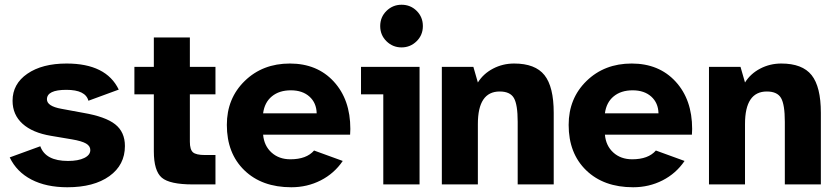

<svg xmlns="http://www.w3.org/2000/svg" viewBox="-20 -778 3533 810"><path d="M507 -162Q507 -82 441.5 -35Q376 12 264 12Q175 12 112.5 -20.5Q50 -53 21 -114L150 -161Q172 -99 267 -99Q310 -99 335.5 -111.5Q361 -124 361 -145Q361 -162 343 -172.5Q325 -183 284 -190L195 -205Q117 -218 75 -256Q33 -294 33 -353Q33 -424 95.5 -467Q158 -510 261 -510Q428 -510 481 -400L353 -353Q341 -399 260 -399Q178 -399 178 -359Q178 -330 239 -319L331 -302Q425 -286 466 -253.5Q507 -221 507 -162Z M781 -180Q781 -147 794 -135.5Q807 -124 845 -124H889V0H793Q696 0 662.5 -28.5Q629 -57 629 -140V-380H547V-496H629V-620H781V-496H889V-380H781Z M1316 -300Q1315 -344 1285.5 -370.5Q1256 -397 1207 -397Q1158 -397 1127 -371.5Q1096 -346 1090 -300ZM1426 -99Q1390 -46 1333 -17Q1276 12 1209 12Q1085 12 1011 -59.5Q937 -131 937 -251Q937 -363 1012.5 -436.5Q1088 -510 1203 -510Q1318 -510 1388 -434Q1458 -358 1458 -234Q1458 -230 1457.5 -222Q1457 -214 1457 -210H1090Q1094 -163 1125.5 -134.5Q1157 -106 1205 -106Q1273 -106 1305 -143Z M1597 0V-380H1503V-496H1750V0ZM1674 -758Q1712 -758 1738 -732Q1764 -706 1764 -668Q1764 -630 1737.5 -604Q1711 -578 1674 -578Q1637 -578 1610.5 -604Q1584 -630 1584 -668Q1584 -706 1610.5 -732Q1637 -758 1674 -758Z M2088 -392Q1996 -392 1996 -255V0H1844V-496H1977L1996 -430Q2019 -467 2060 -488.5Q2101 -510 2149 -510Q2238 -510 2277 -461Q2316 -412 2316 -302V0H2164V-264Q2164 -337 2148 -364.5Q2132 -392 2088 -392Z M2758 -300Q2757 -344 2727.5 -370.5Q2698 -397 2649 -397Q2600 -397 2569 -371.5Q2538 -346 2532 -300ZM2868 -99Q2832 -46 2775 -17Q2718 12 2651 12Q2527 12 2453 -59.5Q2379 -131 2379 -251Q2379 -363 2454.5 -436.5Q2530 -510 2645 -510Q2760 -510 2830 -434Q2900 -358 2900 -234Q2900 -230 2899.5 -222Q2899 -214 2899 -210H2532Q2536 -163 2567.5 -134.5Q2599 -106 2647 -106Q2715 -106 2747 -143Z M3215 -392Q3123 -392 3123 -255V0H2971V-496H3104L3123 -430Q3146 -467 3187 -488.5Q3228 -510 3276 -510Q3365 -510 3404 -461Q3443 -412 3443 -302V0H3291V-264Q3291 -337 3275 -364.5Q3259 -392 3215 -392Z"/></svg>

Font: Atkinson Hyperlegible Pro
Style: Bold
Weight: 700
Designer: Elliott Scott, Megan Eiswerth, Linus Boman, Theodore Petrosky, Jacob Perez
Foundry: Braille Institute
Version: Version 1.5.1